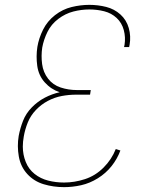

<svg xmlns="http://www.w3.org/2000/svg" viewBox="-20 -763 616 791"><path d="M244 8Q279 8 314.5 0Q350 -8 383 -28.5Q416 -49 439.5 -78.5Q463 -108 476 -143L457 -149Q440 -106 406.5 -72.5Q373 -39 330 -25Q287 -11 244 -11Q210 -11 178.5 -19Q147 -27 122.5 -46.5Q98 -66 86 -96Q74 -126 74 -159Q74 -179 78 -201Q83 -230 94.5 -258.5Q106 -287 128 -310Q150 -333 177.5 -347.5Q205 -362 234.5 -367.5Q264 -373 293 -373H351L354 -392H297Q262 -392 230 -402.5Q198 -413 178 -439Q158 -465 153.5 -499Q149 -533 154 -567Q160 -600 175.5 -631.5Q191 -663 220 -685Q249 -707 282 -715.5Q315 -724 348 -724Q380 -724 409.5 -716.5Q439 -709 460.5 -689Q482 -669 490 -639Q498 -609 493 -578Q492 -573 491 -569H512Q513 -574 514 -579Q520 -614 510.5 -647.5Q501 -681 476 -703.5Q451 -726 417.5 -734.5Q384 -743 348 -743Q312 -743 275 -734Q238 -725 206.5 -700.5Q175 -676 157.5 -641Q140 -606 134 -570Q128 -531 133.5 -491.5Q139 -452 164.5 -423.5Q190 -395 226 -383Q194 -376 164.5 -360.5Q135 -345 111 -320.5Q87 -296 75 -265.5Q63 -235 57 -203Q50 -161 57.5 -118.5Q65 -76 92.5 -46Q120 -16 160 -4Q200 8 244 8Z"/></svg>

Font: Iosevka Sparkle Thin
Style: Italic
Weight: 100
Italic angle: -9°
Designer: Belleve Invis
Foundry: Belleve Invis
Version: Version 4.5.0; ttfautohint (v1.8.3)